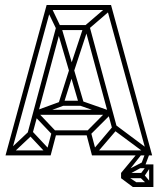

<svg xmlns="http://www.w3.org/2000/svg" viewBox="-20 -620 632 766"><path d="M567 0 404 -595 423 -600 587 0ZM23 -1 9 -15 92 -93 107 -80ZM8 0V-20H182V0ZM171 -1 97 -80 112 -93 185 -15ZM182 0 163 -5 187 -96 206 -91ZM191 -80 116 -159 131 -172 205 -94ZM194 -80V-100H340V-80ZM123 -158 115 -176 230 -218 238 -200ZM2 0 166 -600 185 -595 22 0ZM347 0 323 -91 342 -96 366 -5ZM127 -162V-182H419V-162ZM108 -80 89 -85 206 -520 225 -515ZM359 -1 345 -15 427 -112 443 -99ZM347 0V-20H581V0ZM230 -198V-218H304V-198ZM338 -80 324 -94 413 -184 429 -171ZM232 -200 213 -206 258 -348 277 -343ZM296 -201 256 -338 275 -343 315 -207ZM415 -158 295 -200 304 -218 424 -176ZM568 -2 425 -108 438 -124 580 -18ZM257 -332 206 -506 225 -511 276 -338ZM431 -94 317 -515 336 -520 450 -99ZM206 -501 164 -588 182 -597 223 -511ZM275 -335 256 -341 313 -513 332 -508ZM206 -500V-520H336V-500ZM166 -580V-600H423V-580ZM330 -501 318 -517 410 -596 423 -581ZM477 82 463 70 536 -18H556ZM510 126 463 91 477 76 533 113ZM510 126 525 107H592V126ZM463 91V70H552V91ZM573 121 537 86 552 73 583 110ZM484 81 477 64 554 24 560 40ZM552 89 539 76 567 38 580 47ZM575 126V36H592V126ZM533 51V36H592V51ZM540 43 563 -18H581L558 43ZM537 0V-18H572V0Z"/></svg>

Font: Octagon Variable
Style: Regular
Weight: 400
Designer: Alexander Royter, Emma Schmalisch, Felix Willnauer, Friederike Temme, Greta Wachholz, Jason Tsiakas, Julia Baskal, Julia
Foundry: Type Design @ HAW Hamburg
Version: Version 1.000